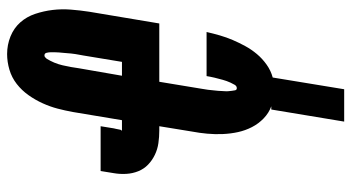

<svg xmlns="http://www.w3.org/2000/svg" viewBox="-244 -539 988 540"><g transform="rotate(-90 250.0 -269.0)"><path d="M178 205 212 0H221Q202 -7 187 -21.5Q172 -36 162.5 -54.5Q153 -73 148.5 -93.5Q144 -114 143 -136Q142 -158 144 -180Q146 -202 150 -223L165 -315H153Q135 -315 117.5 -317.5Q100 -320 84.5 -327.5Q69 -335 57 -346.5Q45 -358 38.5 -374Q32 -390 31 -408Q30 -426 33 -443L39 -480H165L159 -443Q158 -440 157.5 -436.5Q157 -433 156 -429Q156 -428 155.5 -426.5Q155 -425 155 -424Q154 -424 154.5 -423.5Q155 -423 154 -422Q154 -422 154 -421.5Q154 -421 153 -421Q153 -421 153 -421Q153 -421 153 -421Q152 -421 152 -421Q152 -421 152 -421Q152 -420 152 -420Q152 -420 153 -420H182L205 -558Q209 -580 214.5 -601Q220 -622 229.5 -643Q239 -664 252.5 -683Q266 -702 284 -716Q302 -730 324 -736.5Q346 -743 368 -743Q394 -743 417.5 -733.5Q441 -724 457 -706Q473 -688 481 -664Q489 -640 492 -615Q495 -590 493 -564Q491 -538 487 -512L454 -315H290L272 -206Q271 -202 270.5 -197Q270 -192 269 -187.5Q268 -183 267.5 -178Q267 -173 266.5 -168.5Q266 -164 265.5 -159Q265 -154 264.5 -149Q264 -144 264 -139.5Q264 -135 263.5 -130.5Q263 -126 263.5 -121Q264 -116 264.5 -111.5Q265 -107 266 -102Q267 -97 272 -97Q278 -97 281.5 -103Q285 -109 287.5 -114.5Q290 -120 292 -125.5Q294 -131 295.5 -136.5Q297 -142 298.5 -148Q300 -154 301.5 -159.5Q303 -165 304 -171Q305 -177 306 -182H430Q426 -164 420.5 -145Q415 -126 407.5 -108.5Q400 -91 390.5 -73.5Q381 -56 368 -40.5Q355 -25 338 -13Q321 -1 302 4L269 205ZM346 -420 364 -529Q365 -534 366 -540Q367 -546 368 -551.5Q369 -557 369.5 -563Q370 -569 370.5 -575Q371 -581 371.5 -586.5Q372 -592 372.5 -597.5Q373 -603 373 -609Q373 -615 373 -620.5Q373 -626 371.5 -632Q370 -638 364 -638Q361 -638 359 -636Q357 -634 355 -632Q342 -611 336.5 -587.5Q331 -564 328 -541L307 -420Z"/></g></svg>

Font: Iosevka Slab Extrabold Oblique
Style: Regular
Weight: 800
Italic angle: -9°
Monospace: yes
Designer: Belleve Invis
Foundry: Belleve Invis
Version: Version 11.1.1; ttfautohint (v1.8.3)